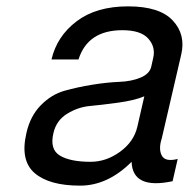

<svg xmlns="http://www.w3.org/2000/svg" viewBox="-20 -560 594 604"><path d="M539 -60 523 10Q397 37 394 -51Q319 24 232 24Q135 24 89 -15.5Q43 -55 63 -141Q75 -195 108.5 -229Q142 -263 183 -274.5Q224 -286 270.5 -293.5Q317 -301 355.5 -302.5Q394 -304 422.5 -316Q451 -328 456 -351L462 -378Q470 -412 446.5 -438.5Q423 -465 365 -465Q256 -465 227 -373H142Q159 -446 221 -493Q283 -540 383 -540Q482 -540 523.5 -495.5Q565 -451 550 -388L489 -125Q478 -91 489 -70.5Q500 -50 539 -60ZM412 -161 434 -257Q403 -244 351.5 -237Q300 -230 262.5 -226.5Q225 -223 191 -202Q157 -181 148 -141Q136 -90 168.5 -70.5Q201 -51 265 -51Q314 -51 357.5 -82.5Q401 -114 412 -161Z"/></svg>

Font: Miedinger
Style: Italic
Weight: 400
Italic angle: -13°
Version: Version 001.000